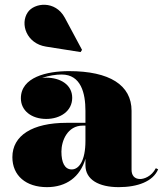

<svg xmlns="http://www.w3.org/2000/svg" viewBox="-20 -761 677 791"><path d="M169.5 -569 312 -546.5 318 -555.5 247 -688C207.5 -761 121 -749.5 94.5 -710.5C61.5 -662.5 89.5 -581.5 169.5 -569ZM255 -255C113 -255 31 -202.5 31 -113.5C31 -37.5 87 10 173.5 10C252.5 10 310 -31.5 332 -107V-80C332 -21 387 10 469 10C547 10 610.5 -13.5 631.5 -63.5L622 -68C604 -33.5 573 -23.5 557.5 -23.5C532.5 -23.5 522 -40 522 -61.5V-304.5C522 -410.5 431.5 -468 264 -468C173 -468 66 -443 66 -356C66 -305 110 -271 170.5 -271C228 -271 277.5 -303 277.5 -358C277.5 -412 229 -441 170.5 -441C165 -441 159 -440.5 153.5 -440C181.5 -450 211.5 -454 234 -454C314 -454 332 -376.5 332 -304.5V-255ZM275.5 -63C246.5 -63 233 -91.5 233 -136.5C233 -181 258 -243.5 321 -243.5H332V-180.5C332 -99 305.5 -63 275.5 -63Z"/></svg>

Font: Bodoni* 16pt Fatface
Style: Regular
Weight: 900
Version: Version 2.3